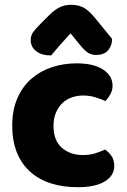

<svg xmlns="http://www.w3.org/2000/svg" viewBox="-20 -765 529 800"><path d="M203 -241Q203 -179 238 -149Q273 -119 325 -119Q355 -119 378 -126.5Q401 -134 418 -142Q437 -128 446.5 -112Q456 -96 456 -73Q456 -33 416.5 -9Q377 15 304 15Q241 15 190.5 -1.5Q140 -18 104.5 -50.5Q69 -83 50 -130.5Q31 -178 31 -241Q31 -307 52.5 -356Q74 -405 111 -437Q148 -469 196.5 -485Q245 -501 299 -501Q371 -501 410 -475Q449 -449 449 -408Q449 -389 440 -372.5Q431 -356 419 -344Q402 -352 378 -359.5Q354 -367 326 -367Q301 -367 278.5 -359Q256 -351 239.5 -335Q223 -319 213 -295.5Q203 -272 203 -241ZM274 -626Q261 -611 250.5 -600Q240 -589 231 -578.5Q222 -568 213 -557.5Q204 -547 193 -534Q154 -534 131 -551.5Q108 -569 108 -598Q108 -618 119 -632.5Q130 -647 152 -669L186 -703Q205 -722 226.5 -733.5Q248 -745 277 -745Q303 -745 325 -735Q347 -725 376 -690L447 -603Q447 -575 430.5 -555.5Q414 -536 380 -536Q360 -536 345 -546.5Q330 -557 314 -577Z"/></svg>

Font: Baloo 2 Latin ExtraBold
Style: Regular
Weight: 400
Designer: Sarang Kulkarni and Ek Type
Foundry: Ek Type
Version: Version 1.001